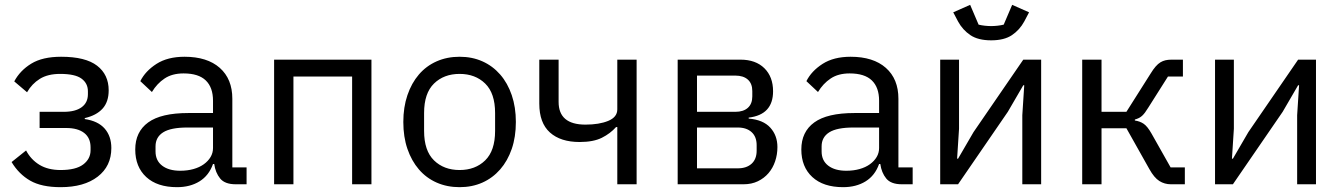

<svg xmlns="http://www.w3.org/2000/svg" viewBox="-20 -763 5554 795"><path d="M231 12Q152 12 105 -15Q58 -42 28 -92L88 -140Q108 -102 143.5 -80.5Q179 -59 231 -59Q294 -59 324.5 -82Q355 -105 355 -141V-153Q355 -192 328.5 -212.5Q302 -233 254 -233H144V-300H244Q292 -300 318 -319Q344 -338 344 -373V-385Q344 -418 317.5 -437.5Q291 -457 229 -457Q178 -457 145 -436.5Q112 -416 92 -381L39 -426Q63 -471 109.5 -499.5Q156 -528 233 -528Q334 -528 382 -491Q430 -454 430 -389Q430 -341 404.5 -313Q379 -285 331 -274V-270Q386 -262 413.5 -230.5Q441 -199 441 -150Q441 -75 384.5 -31.5Q328 12 231 12Z M956 0Q911 0 891.5 -24Q872 -48 867 -84H862Q845 -36 806 -12Q767 12 713 12Q631 12 585.5 -30Q540 -72 540 -144Q540 -217 593.5 -256Q647 -295 760 -295H862V-346Q862 -401 832 -430Q802 -459 740 -459Q693 -459 661.5 -438Q630 -417 609 -382L561 -427Q582 -469 628 -498.5Q674 -528 744 -528Q838 -528 890 -482Q942 -436 942 -354V-70H1001V0ZM726 -56Q756 -56 781 -63Q806 -70 824 -83Q842 -96 852 -113Q862 -130 862 -150V-235H756Q687 -235 655.5 -215Q624 -195 624 -157V-136Q624 -98 651.5 -77Q679 -56 726 -56Z M1115 -516H1518V0H1438V-446H1195V0H1115Z M1883 12Q1831 12 1788 -7Q1745 -26 1714.5 -61.5Q1684 -97 1667 -146.5Q1650 -196 1650 -258Q1650 -319 1667 -369Q1684 -419 1714.5 -454.5Q1745 -490 1788 -509Q1831 -528 1883 -528Q1935 -528 1977.5 -509Q2020 -490 2051 -454.5Q2082 -419 2099 -369Q2116 -319 2116 -258Q2116 -196 2099 -146.5Q2082 -97 2051 -61.5Q2020 -26 1977.5 -7Q1935 12 1883 12ZM1883 -59Q1948 -59 1989 -99Q2030 -139 2030 -221V-295Q2030 -377 1989 -417Q1948 -457 1883 -457Q1818 -457 1777 -417Q1736 -377 1736 -295V-221Q1736 -139 1777 -99Q1818 -59 1883 -59Z M2536 -237H2531Q2507 -210 2472 -192.5Q2437 -175 2380 -175Q2301 -175 2257 -214.5Q2213 -254 2213 -334V-516H2293V-341Q2293 -247 2404 -247Q2461 -247 2498.5 -262.5Q2536 -278 2536 -310V-516H2616V0H2536Z M2786 -516H3046Q3109 -516 3145 -480.5Q3181 -445 3181 -385Q3181 -288 3080 -276V-272Q3140 -267 3169.5 -234.5Q3199 -202 3199 -154Q3199 -123 3189.5 -95Q3180 -67 3162 -46Q3144 -25 3118 -12.5Q3092 0 3059 0H2786ZM3035 -66Q3071 -66 3092 -85Q3113 -104 3113 -139V-162Q3113 -197 3092 -216Q3071 -235 3035 -235H2866V-66ZM3025 -300Q3058 -300 3076.5 -316.5Q3095 -333 3095 -364V-386Q3095 -417 3076.5 -433.5Q3058 -450 3025 -450H2866V-300Z M3714 0Q3669 0 3649.5 -24Q3630 -48 3625 -84H3620Q3603 -36 3564 -12Q3525 12 3471 12Q3389 12 3343.5 -30Q3298 -72 3298 -144Q3298 -217 3351.5 -256Q3405 -295 3518 -295H3620V-346Q3620 -401 3590 -430Q3560 -459 3498 -459Q3451 -459 3419.5 -438Q3388 -417 3367 -382L3319 -427Q3340 -469 3386 -498.5Q3432 -528 3502 -528Q3596 -528 3648 -482Q3700 -436 3700 -354V-70H3759V0ZM3484 -56Q3514 -56 3539 -63Q3564 -70 3582 -83Q3600 -96 3610 -113Q3620 -130 3620 -150V-235H3514Q3445 -235 3413.5 -215Q3382 -195 3382 -157V-136Q3382 -98 3409.5 -77Q3437 -56 3484 -56Z M3873 -516H3951V-230L3943 -106H3947L4011 -216L4217 -516H4291V0H4213V-286L4221 -410H4217L4153 -300L3947 0H3873ZM4084 -596Q4030 -596 3998 -617.5Q3966 -639 3947 -674L3927 -712L3997 -743L4032 -661Q4044 -658 4058 -656.5Q4072 -655 4084 -655Q4096 -655 4110 -656.5Q4124 -658 4136 -661L4171 -743L4241 -712L4221 -674Q4202 -639 4170 -617.5Q4138 -596 4084 -596Z M4461 -516H4541V-300H4644L4744 -458Q4755 -476 4765 -487.5Q4775 -499 4785 -505Q4795 -511 4806 -513.5Q4817 -516 4831 -516H4878V-446H4816L4735 -318Q4727 -305 4721 -297Q4715 -289 4709 -283.5Q4703 -278 4696 -274.5Q4689 -271 4679 -268V-264Q4700 -261 4715.5 -250.5Q4731 -240 4748 -210L4827 -70H4886V0H4828Q4802 0 4780.5 -13.5Q4759 -27 4739 -63L4644 -232H4541V0H4461Z M5011 -516H5089V-230L5081 -106H5085L5149 -216L5355 -516H5429V0H5351V-286L5359 -410H5355L5291 -300L5085 0H5011Z"/></svg>

Font: IBM Plex Sans
Style: Regular
Weight: 400
Designer: Mike Abbink, Paul van der Laan, Pieter van Rosmalen
Foundry: Bold Monday
Version: Version 3.005